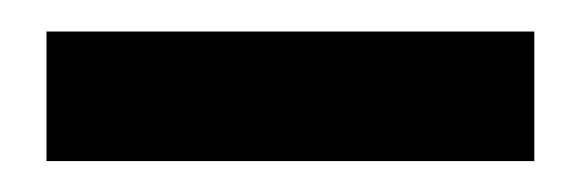

<svg xmlns="http://www.w3.org/2000/svg" viewBox="-20 -716 372 123"><path d="M9.8 -695.8H322.3V-612.8H9.8Z"/></svg>

Font: Klaudia
Style: Bold
Weight: 700
Designer: Wojciech Kalinowski "wmk69" (wmk69@o2.pl)
Foundry: Wojciech Kalinowski "wmk69" (wmk69@o2.pl)
Version: Version 3.1.0; 2021-05-10